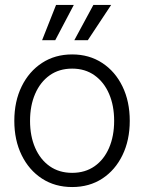

<svg xmlns="http://www.w3.org/2000/svg" viewBox="-20 -755 590 786"><path d="M275.4 10.7Q205.1 10.7 151.9 -23.9Q98.6 -58.6 68.6 -119.9Q38.6 -181.2 38.6 -260.3Q38.6 -339.8 68.6 -401.1Q98.6 -462.4 151.9 -497.3Q205.1 -532.2 275.4 -532.2Q345.2 -532.2 398.4 -497.3Q451.7 -462.4 481.4 -401.1Q511.2 -339.8 511.2 -260.3Q511.2 -181.2 481.4 -119.9Q451.7 -58.6 398.7 -23.9Q345.7 10.7 275.4 10.7ZM275.4 -47.4Q328.6 -47.4 367.2 -74.5Q405.8 -101.6 426.5 -149.7Q447.3 -197.8 447.3 -260.3Q447.3 -322.8 426.5 -370.8Q405.8 -418.9 367.2 -446.5Q328.6 -474.1 275.4 -474.1Q222.2 -474.1 183.6 -446.8Q145 -419.4 124 -371.1Q103 -322.8 103 -260.3Q103 -197.8 124 -149.7Q145 -101.6 183.6 -74.5Q222.2 -47.4 275.4 -47.4ZM206.1 -590.3H152.3L209.5 -734.9H282.2ZM339.4 -590.3H284.2L362.3 -734.9H435.1Z"/></svg>

Font: Inter 28pt Light
Style: Regular
Weight: 300
Designer: Rasmus Andersson
Foundry: rsms
Version: Version 4.001;git-66647c0bb